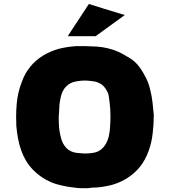

<svg xmlns="http://www.w3.org/2000/svg" viewBox="-20 -949 871 982"><path d="M434.6 -928.7Q495.1 -909.2 618.2 -872.1Q568.4 -835.9 468.8 -763.7Q420.9 -763.7 326.2 -763.7Q362.3 -818.4 434.6 -928.7ZM766.6 -360.4Q766.6 -312.5 760.7 -265.6Q755.9 -219.7 739.3 -174.8Q723.6 -131.8 697.3 -97.7Q670.9 -64.5 633.8 -40Q597.7 -16.6 557.6 -4.9Q516.6 6.8 474.6 9.8Q462.9 9.8 451.2 10.7Q439.5 11.7 428.7 13.7Q420.9 13.7 415 13.7Q409.2 13.7 401.4 13.7Q389.6 13.7 378.9 12.7Q367.2 11.7 355.5 9.8Q326.2 6.8 296.9 0Q267.6 -5.9 240.2 -17.6Q186.5 -41 148.4 -81.1Q109.4 -121.1 88.9 -178.7Q78.1 -209 72.3 -240.2Q66.4 -271.5 63.5 -304.7Q62.5 -328.1 62.5 -351.6Q62.5 -384.8 65.4 -418Q70.3 -474.6 90.8 -528.3Q106.4 -573.2 133.8 -606.4Q161.1 -640.6 199.2 -664.1Q238.3 -687.5 280.3 -699.2Q323.2 -710 367.2 -712.9Q382.8 -712.9 398.4 -712.9Q409.2 -712.9 419.9 -712.9Q446.3 -711.9 473.6 -710.9Q502.9 -709 531.2 -702.1Q560.5 -695.3 588.9 -682.6Q606.4 -674.8 647.5 -649.4Q688.5 -624 720.7 -561.5Q729.5 -545.9 736.3 -529.3Q743.2 -511.7 747.1 -494.1Q755.9 -461.9 759.8 -427.7Q763.7 -394.5 766.6 -360.4ZM537.1 -451.2Q536.1 -460.9 533.2 -470.7Q529.3 -480.5 524.4 -488.3Q512.7 -508.8 496.1 -519.5Q479.5 -529.3 463.9 -532.2Q440.4 -536.1 418 -537.1Q417 -537.1 416 -537.1Q394.5 -537.1 372.1 -533.2Q336.9 -527.3 317.4 -505.9Q296.9 -484.4 290 -449.2Q286.1 -431.6 284.2 -414.1Q283.2 -396.5 282.2 -377.9Q280.3 -358.4 280.3 -339.8Q280.3 -327.1 281.2 -314.5Q282.2 -283.2 290 -252Q296.9 -216.8 317.4 -194.3Q336.9 -171.9 372.1 -167Q390.6 -165 409.2 -164.1Q414.1 -164.1 418.9 -164.1Q432.6 -164.1 447.3 -166Q483.4 -168.9 504.9 -191.4Q526.4 -212.9 536.1 -250Q542 -275.4 543 -301.8Q544.9 -327.1 544.9 -352.5Q544.9 -352.5 544.9 -356.4Q544.9 -364.3 543.9 -389.6Q541 -426.8 537.1 -451.2Z"/></svg>

Font: Big-Shock
Style: Black
Weight: 400